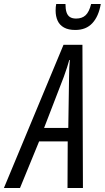

<svg xmlns="http://www.w3.org/2000/svg" viewBox="-85 -941 525 961"><path d="M-65.4 0 232.9 -716.8H327.6L330.1 0H252.9L253.9 -233.4H110.8L15.1 0ZM135.7 -300.8H256.8L260.7 -556.6Q260.7 -580.6 261.7 -601.8Q262.7 -623 264.6 -640.6H261.7Q256.8 -624 250.5 -603.3Q244.1 -582.5 234.4 -556.6ZM292 -791Q257.3 -791 235.4 -803.2Q213.4 -815.4 203.4 -837.4Q193.4 -859.4 193.4 -888.2Q193.4 -897.5 194.1 -905.8Q194.8 -914.1 196.3 -920.9H242.7Q242.7 -895.5 248 -879.4Q253.4 -863.3 265.1 -855.7Q276.9 -848.1 295.9 -848.1Q325.7 -848.1 343.5 -864.7Q361.3 -881.3 371.1 -920.9H419.4Q408.7 -858.9 377.2 -825Q345.7 -791 292 -791Z"/></svg>

Font: Open Sans Condensed
Style: Italic
Weight: 400
Width: 3
Italic angle: -12°
Designer: Monotype Design Team
Foundry: Monotype Imaging Inc.
Version: Version 3.000